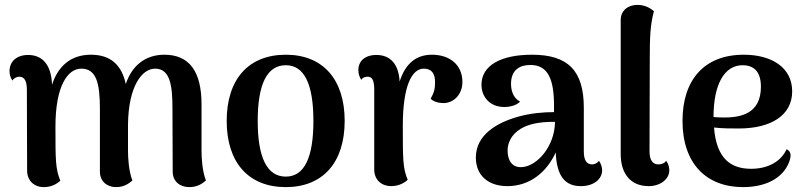

<svg xmlns="http://www.w3.org/2000/svg" viewBox="-20 -752 3299 786"><path d="M805 -136V-325C805 -458 756 -528 653 -528C573 -528 519 -481 495 -408C478 -486 433 -528 352 -528C269 -528 217 -480 193 -405C190 -488 153 -527 95 -527C48 -527 19 -500 19 -461C19 -448 22 -435 31 -422C37 -433 50 -438 59 -438C79 -438 90 -422 90 -385L91 -54C91 -12 120 14 159 14C196 14 216 -3 227 -12C207 -61 207 -97 207 -234C207 -398 256 -471 313 -471C374 -471 389 -412 389 -307V-49C389 -10 418 14 455 14C486 14 506 1 522 -13C507 -52 504 -104 504 -136V-243C506 -399 561 -471 615 -471C678 -471 686 -398 686 -307L687 -49C687 -10 716 14 755 14C786 14 807 1 823 -13C808 -52 805 -104 805 -136Z M1150 14C1302 14 1391 -87 1391 -257C1391 -427 1302 -528 1150 -528C997 -528 908 -427 908 -257C908 -87 997 14 1150 14ZM1150 -29C1073 -29 1035 -107 1035 -257C1035 -407 1073 -485 1150 -485C1226 -485 1263 -407 1263 -257C1263 -107 1226 -29 1150 -29Z M1748 -528C1683 -528 1639 -491 1616 -418C1612 -492 1576 -527 1521 -527C1473 -527 1447 -501 1447 -465C1447 -450 1451 -438 1459 -425C1465 -436 1478 -438 1485 -438C1503 -438 1512 -424 1512 -386V-58C1512 -14 1544 10 1581 10C1615 10 1639 -6 1649 -16C1629 -64 1629 -100 1629 -237C1629 -398 1665 -471 1715 -471C1746 -471 1761 -452 1761 -416C1761 -390 1758 -374 1743 -348C1753 -337 1773 -330 1797 -330C1839 -331 1873 -367 1873 -416C1873 -487 1821 -528 1748 -528Z M2432 -94C2425 -83 2412 -79 2404 -79C2381 -79 2370 -97 2370 -132V-311C2370 -464 2304 -528 2158 -528C2032 -528 1951 -485 1951 -405C1951 -355 1986 -314 2044 -314C2069 -314 2095 -321 2109 -336C2080 -351 2072 -383 2072 -409C2072 -466 2108 -486 2151 -486C2223 -486 2248 -429 2248 -319V-293C2206 -293 2153 -289 2100 -274C2012 -249 1928 -199 1928 -107C1928 -32 1981 10 2057 10C2149 10 2218 -47 2255 -128C2259 -27 2296 10 2358 10C2411 10 2445 -19 2445 -55C2445 -66 2441 -81 2432 -94ZM2118 -68C2074 -64 2058 -99 2058 -135C2058 -179 2085 -213 2125 -232C2160 -249 2210 -254 2252 -253C2251 -152 2178 -72 2118 -68Z M2636 10C2681 10 2720 -17 2720 -55C2720 -66 2717 -81 2707 -94C2701 -83 2686 -79 2675 -79C2652 -79 2639 -97 2639 -132L2640 -511C2640 -600 2642 -651 2657 -706C2647 -715 2624 -732 2590 -732C2551 -732 2521 -709 2521 -670V-122C2521 -40 2562 10 2636 10Z M3200 -141C3179 -94 3128 -61 3055 -61C2970 -61 2913 -104 2903 -230C2938 -226 2971 -226 3004 -226C3135 -226 3223 -279 3223 -378C3223 -477 3137 -528 3025 -528C2862 -528 2774 -424 2774 -257C2774 -83 2871 14 3022 14C3114 14 3183 -22 3209 -85C3224 -121 3214 -135 3200 -141ZM3020 -485C3058 -485 3095 -467 3095 -397C3095 -285 3010 -270 2939 -271C2926 -271 2913 -272 2901 -273C2901 -408 2946 -485 3020 -485Z"/></svg>

Font: Arima Koshi ExtraBold
Style: Regular
Weight: 800
Designer: Joana Correia and Natanael Gama
Foundry: NDISCOVER
Version: Version 1.019;PS 001.019;hotconv 1.0.88;makeotf.lib2.5.64775